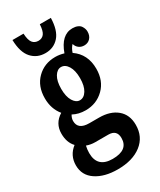

<svg xmlns="http://www.w3.org/2000/svg" viewBox="-213 -764 827 992"><g transform="rotate(-30 200.5 -267.5)"><path d="M158.2 -548.8Q107.9 -548.8 76.4 -584Q44.9 -619.1 43 -692.9H108.9Q110.8 -653.8 123.3 -637.9Q135.7 -622.1 158.2 -622.1Q179.7 -622.1 191.9 -637.9Q204.1 -653.8 206.1 -692.9H272Q270 -619.1 238.8 -584Q207.5 -548.8 158.2 -548.8ZM351.1 -482.9Q332.5 -482.9 319.3 -493.2Q306.2 -503.4 301.8 -520Q287.1 -505.4 278.8 -480Q344.2 -435.1 344.2 -348.1Q344.2 -276.4 299.6 -232.7Q254.9 -189 189.9 -189Q147.9 -189 115.2 -207Q105 -189.9 105 -173.8Q105 -122.1 171.9 -122.1H230Q296.4 -122.1 336.2 -88.9Q376 -55.7 376 4.9Q376 76.2 323 117.2Q270 158.2 181.2 158.2Q102.1 158.2 52.5 125Q2.9 91.8 2.9 32.2Q2.9 -26.9 49.8 -63Q20 -94.2 20 -147Q20 -208.5 73.2 -241.2Q37.1 -285.2 37.1 -348.1Q37.1 -419.9 80.8 -463.4Q124.5 -506.8 189.9 -506.8Q215.3 -506.8 241.2 -499Q273.9 -590.8 340.8 -590.8Q358.9 -590.8 371.6 -585.2Q384.3 -579.6 390.1 -570.6Q396 -561.5 398.4 -553.5Q400.9 -545.4 400.9 -537.1Q400.9 -512.7 387 -497.8Q373 -482.9 351.1 -482.9ZM189.9 -249Q214.4 -249 230.7 -275.4Q247.1 -301.8 247.1 -348.1Q247.1 -394 230.7 -420.4Q214.4 -446.8 189.9 -446.8Q167 -446.8 150.9 -420.7Q134.8 -394.5 134.8 -348.1Q134.8 -302.2 150.9 -275.6Q167 -249 189.9 -249ZM227.1 -22H148.9Q123.5 -22 99.1 -30.8Q94.2 -8.8 94.2 11.2Q94.2 98.1 185.1 98.1Q277.8 98.1 277.8 26.9Q277.8 -22 227.1 -22Z"/></g></svg>

Font: Margherita Bold
Style: Regular
Weight: 700
Designer: James Puckett
Foundry: Dunwich Type Founders
Version: Version 1.008;hotconv 1.0.109;makeotfexe 2.5.65596